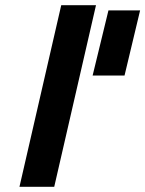

<svg xmlns="http://www.w3.org/2000/svg" viewBox="-20 -720 560 740"><path d="M216 -700H350L189 0H55ZM398 -680H520L460 -429H337Z"/></svg>

Font: Cairo
Style: Bold Italic
Weight: 700
Italic angle: -13°
Designer: Mohamed Gaber, Accademia di Belle Arti di Urbino and others
Foundry: Kief Type Foundry, Accademia di Belle Arti di Urbino and others
Version: Version 3.011